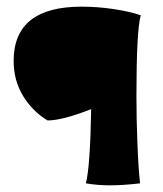

<svg xmlns="http://www.w3.org/2000/svg" viewBox="-20 -551 490 577"><path d="M238 0Q251 -49 254 -223Q167 -189 123 -189Q78 -216 49.5 -262.5Q21 -309 21 -368Q21 -531 225 -531Q274 -531 323 -523.5Q372 -516 403 -505Q390 -459 390 -262Q390 -194 393 -118.5Q396 -43 401 0Q349 6 309 6Q274 6 238 0Z"/></svg>

Font: Mirza
Style: Bold
Weight: 700
Designer: Arabic design by Kourosh Beigpour, Latin design by Eduardo Tunni, engineering by Lasse Fister
Version: Version 1.0010g